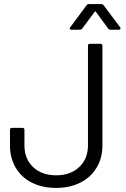

<svg xmlns="http://www.w3.org/2000/svg" viewBox="-20 -915 617 943"><path d="M29 -201V-277Q29 -287 39 -287H90Q100 -287 100 -277V-201Q100 -135 142.5 -94.5Q185 -54 256 -54Q326 -54 369 -94.5Q412 -135 412 -201V-690Q412 -700 422 -700H473Q483 -700 483 -690V-201Q483 -139 454.5 -91.5Q426 -44 374.5 -18Q323 8 256 8Q188 8 136.5 -18Q85 -44 57 -91.5Q29 -139 29 -201ZM325 -781 405 -889Q409 -895 418 -895H476Q485 -895 489 -889L570 -781Q572 -779 572 -775Q572 -773 570 -771Q568 -769 564 -769H524Q515 -769 511 -775L451 -857Q450 -859 448 -859Q446 -859 445 -857L384 -775Q380 -769 371 -769H331Q325 -769 323 -772.5Q321 -776 325 -781Z"/></svg>

Font: Amber EN
Style: Regular
Weight: 400
Designer: Jeremy Tribby
Foundry: Tribby Type Co.
Version: Version 1.403 November 24, 2021